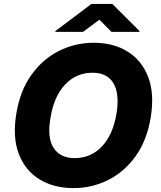

<svg xmlns="http://www.w3.org/2000/svg" viewBox="-20 -957 829 987"><path d="M754.6 -352.3Q735.1 -234.7 677 -153.9Q619 -73.2 535.9 -31.6Q452.8 9.9 357.6 9.9Q257.1 9.9 183.6 -34.8Q110.1 -79.5 76.9 -165.1Q43.7 -250.7 63.9 -372.9Q83.1 -490.4 141.2 -571.7Q199.2 -653.1 282.8 -695.1Q366.5 -737.2 462.4 -737.2Q562.5 -737.2 635.7 -692.1Q708.8 -647 741.8 -561.1Q774.9 -475.1 754.6 -352.3ZM578.8 -372.9Q595.5 -475.9 563 -529.5Q530.5 -583.1 455.6 -583.1Q372.2 -583.1 314.8 -522.5Q257.5 -462 239.7 -352.3Q221.2 -248.6 255.7 -196.4Q290.1 -144.2 364 -144.2Q446.4 -144.2 503.4 -203.7Q560.4 -263.1 578.8 -372.9ZM407.2 -793.3 491.1 -855.8 552.8 -793.3H695.9L697 -797.6L557.3 -936.8H450.1L265.1 -797.6L264.1 -793.3Z"/></svg>

Font: Inter UI Extra Bold
Style: Italic
Weight: 800
Italic angle: 9.39999°
Designer: Rasmus Andersson
Foundry: rsms
Version: 3.2;8d6f07862